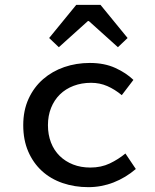

<svg xmlns="http://www.w3.org/2000/svg" viewBox="-20 -761 640 793"><path d="M345 12Q288 12 238.5 -5Q189 -22 153 -55Q117 -88 96.5 -135.5Q76 -183 76 -244Q76 -305 98 -353Q120 -401 158 -434Q196 -467 245.5 -484Q295 -501 351 -501Q411 -501 456 -480.5Q501 -460 531 -431L483 -368Q454 -392 423 -405.5Q392 -419 356 -419Q317 -419 284 -406.5Q251 -394 227.5 -371Q204 -348 191 -315.5Q178 -283 178 -244Q178 -205 190.5 -172.5Q203 -140 226.5 -117Q250 -94 282 -81.5Q314 -69 353 -69Q398 -69 433.5 -86Q469 -103 498 -127L541 -63Q499 -27 449 -7.5Q399 12 345 12ZM223 -566 183 -604 295 -741H395L507 -604L467 -566L347 -674H343Z"/></svg>

Font: SauceCodePro Nerd Font Mono
Style: Regular
Weight: 500
Monospace: yes
Designer: Paul D. Hunt, Teo Tuominen
Foundry: Adobe Systems Incorporated
Version: Version 2.030;PS 1.000;hotconv 16.6.51;makeotf.lib2.5.65220;